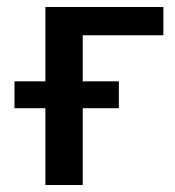

<svg xmlns="http://www.w3.org/2000/svg" viewBox="-20 -530 502 550"><path d="M110 -297H21.5V-220H110V0H217V-220H320.5V-297H217V-429H448V-510H110Z"/></svg>

Font: Lato Semibold
Style: Regular
Weight: 600
Designer: Lukasz Dziedzic
Foundry: tyPoland Lukasz Dziedzic
Version: Version 2.006; 2014-01-15